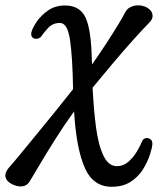

<svg xmlns="http://www.w3.org/2000/svg" viewBox="-90 -501 634 736"><path d="M338 215Q266 215 234 140Q202 65 194 -74Q155 -20 121 34Q87 88 62 130.5Q37 173 24 194Q13 212 -6 213.5Q-25 215 -46 204Q-66 193 -69 177Q-72 161 -57 143Q-40 124 -12.5 90.5Q15 57 49.5 15Q84 -27 120.5 -72Q157 -117 190 -159V-163Q188 -281 178.5 -347Q169 -413 140 -413Q112 -413 94.5 -394Q77 -375 68 -361Q62 -354 52 -352.5Q42 -351 35 -357Q28 -363 30 -376Q34 -393 50.5 -417.5Q67 -442 94.5 -461Q122 -480 159 -480Q217 -480 238.5 -432.5Q260 -385 262 -270L263 -254Q289 -291 314.5 -330Q340 -369 360.5 -402.5Q381 -436 390 -454Q399 -472 421 -478Q443 -484 465 -476Q488 -467 493.5 -449Q499 -431 483 -415Q459 -391 421 -348.5Q383 -306 342 -257.5Q301 -209 265 -165Q269 -82 278 -13.5Q287 55 306.5 95.5Q326 136 358 136Q382 136 401 120Q420 104 434 81Q448 58 456 38Q460 30 469.5 28.5Q479 27 487 33Q495 39 494 52Q493 67 484 94Q475 121 457.5 149Q440 177 410.5 196Q381 215 338 215Z"/></svg>

Font: Zen Old Mincho
Style: Regular
Weight: 400
Designer: Yoshimichi Ohira
Foundry: Positype
Version: Version 1.001